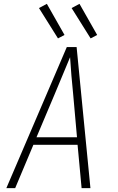

<svg xmlns="http://www.w3.org/2000/svg" viewBox="-20 -980 616 1000"><path d="M13 0H59L154 -226H384L405 0H451L403 -490L379 -735H328ZM381 -265H170L265 -490Q285 -538 305 -586Q325 -634 345 -682Q348 -634 352 -586Q356 -538 361 -490ZM452 -780 486 -798 394 -960 353 -938ZM282 -780 316 -798 224 -960 183 -938Z"/></svg>

Font: Iosevka Sparkle Extralight
Style: Italic
Weight: 200
Italic angle: -9°
Designer: Belleve Invis
Foundry: Belleve Invis
Version: Version 4.5.0; ttfautohint (v1.8.3)